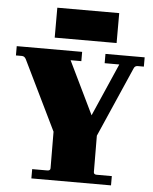

<svg xmlns="http://www.w3.org/2000/svg" viewBox="-57 -879 741 927"><g transform="rotate(5 314.0 -416.0)"><path d="M183 -687V-832H483V-687ZM130 0V-45H203Q218 -45 218 -57L217 -234L53 -571Q46 -585 33 -585H4V-630H321V-585H269L393 -329L505 -585H434V-630H624V-585H594Q580 -585 575 -571L427 -233L428 -57Q428 -45 443 -45H516V0Z"/></g></svg>

Font: Arapey Black
Style: Regular
Weight: 900
Designer: Eduardo Rodriguez Tunni
Foundry: Eduardo Rodriguez Tunni
Version: Version 4.000